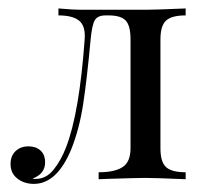

<svg xmlns="http://www.w3.org/2000/svg" viewBox="-20 -435 494 466"><path d="M430.6 -397.6Q396.8 -397.6 383.1 -385.1Q369.4 -372.6 369.4 -339.5V-75Q369.4 -41.9 383.1 -29.4Q396.8 -16.9 430.6 -16.9V0Q356.5 -3.2 332.3 -3.2Q313.7 -3.2 238.7 -0.8L219.4 0V-16.9Q258.1 -16.9 277.4 -29.4Q296.8 -41.9 296.8 -75V-339.5Q296.8 -372.6 285.1 -385.1Q273.4 -397.6 243.5 -397.6H236.3Q216.9 -397.6 210.1 -385.9Q203.2 -374.2 200 -339.5Q191.1 -243.5 181.9 -182.7Q172.6 -121.8 153.2 -73.4Q118.5 11.3 62.1 11.3Q38.7 11.3 22.2 -1.6Q5.6 -14.5 5.6 -37.1Q5.6 -56.5 17.7 -68.1Q29.8 -79.8 49.2 -79.8Q66.9 -79.8 78.2 -69.8Q89.5 -59.7 89.5 -41.1Q89.5 -12.9 58.9 -1.6Q60.5 -0.8 66.9 -0.8Q92.7 -0.8 110.9 -24.2Q129 -47.6 140.3 -77.4Q172.6 -160.5 185.5 -339.5Q187.9 -371.8 172.2 -384.7Q156.5 -397.6 121.8 -397.6V-414.5Q157.3 -411.3 176.6 -411.3H245.2H333.1Q356.5 -411.3 430.6 -414.5Z"/></svg>

Font: Playfair Display
Style: Regular
Weight: 400
Designer: Claus Eggers Sørensen
Foundry: Claus Eggers Sørensen
Version: Version 1.005; ttfautohint (v1.2) -l 10 -r 42 -G 200 -x 21 -